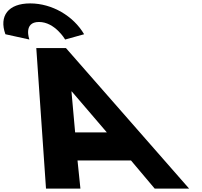

<svg xmlns="http://www.w3.org/2000/svg" viewBox="-216 -1107 1184 1127"><path d="M-43.6 -875C-43.6 -875 -81.3 -978 12.7 -978C106.7 -978 166.4 -875 166.4 -875L277.7 -906C215.1 -1013 90.1 -1087 -38.9 -1087C-167.9 -1087 -222.9 -1013 -184.3 -906ZM411 -330H225L203.5 -570H205.5ZM171 -825H-3L54 0H256L239 -165H553L692 0H894Z"/></svg>

Font: Hussar
Style: BdOpOblFive
Weight: 700
Foundry: Cannot Into Space Fonts
Version: Version 2.00